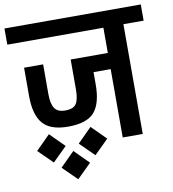

<svg xmlns="http://www.w3.org/2000/svg" viewBox="-99 -732 887 982"><g transform="rotate(-10 344.0 -241.5)"><path d="M-10 -654H698V-570H593V0H489V-355H400V-292Q400 -193 361 -148Q322 -103 224 -103Q132 -103 93 -149Q54 -195 54 -292V-439H153V-285Q153 -235 168.5 -211Q184 -187 224 -187Q267 -187 281.5 -210Q296 -233 296 -285V-439H489V-570H-10ZM120 -82 194 -8 120 65 46 -8ZM262 -8 336 -82 410 -8 336 65ZM154 98 228 24 302 98 228 171Z"/></g></svg>

Font: Biryani DemiBold
Style: Regular
Weight: 600
Designer: Dan Reynolds and Mathieu Réguer
Foundry: Dan Reynolds and Mathieu Réguer
Version: Version 1.003;PS 001.003;hotconv 1.0.70;makeotf.lib2.5.58329